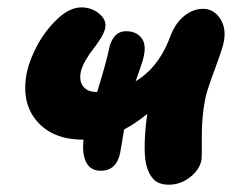

<svg xmlns="http://www.w3.org/2000/svg" viewBox="-20 -530 662 524"><path d="M206.1 -148.9Q124 -148.9 80.6 -199.5Q37.1 -250 53.2 -332Q60.5 -366.7 82 -406.7Q103.5 -446.8 136.7 -478.3Q169.9 -509.8 202.1 -509.8Q230 -509.8 250.7 -492.7Q271.5 -475.6 267.1 -453.1Q264.6 -441.4 254.9 -425.5Q245.1 -409.7 234.4 -396.2Q223.6 -382.8 213.4 -365Q203.1 -347.2 200.2 -332Q195.8 -307.6 207.8 -293.2Q219.7 -278.8 245.1 -278.8Q270.5 -361.8 276.9 -393.1Q280.8 -416.5 292.7 -430.7Q304.7 -444.8 324.2 -444.8Q350.6 -444.8 365 -427.7Q379.4 -410.6 373 -379.9Q371.6 -371.6 368.4 -361.3Q365.2 -351.1 359.4 -334.5Q353.5 -317.9 350.1 -308.1Q407.7 -342.3 439 -416Q439.9 -418 441.4 -422.1Q442.9 -426.3 443.8 -428.2Q457.5 -465.8 481.9 -485.8Q506.3 -505.9 534.2 -505.9Q563 -505.9 580.6 -479.5Q598.1 -453.1 590.8 -416Q587.9 -399.4 566.2 -340.8Q544.4 -282.2 540 -259.8Q530.3 -210 530.8 -156.2Q531.2 -102.5 529.8 -92.8Q524.4 -66.4 498.3 -46.1Q472.2 -25.9 440.9 -25.9Q412.6 -25.9 398.2 -41.7Q383.8 -57.6 377.9 -85.9Q370.1 -130.4 381.8 -219.2Q347.7 -191.4 318.8 -176.8Q317.4 -168.5 315.2 -155.3Q313 -142.1 311.3 -131.8Q309.6 -121.6 308.1 -113.8Q298.3 -64 254.9 -64Q227.1 -64 215.3 -86.9Q203.6 -109.9 208 -148.9Z"/></svg>

Font: Shantell Sans Irregular Bouncy
Style: Bold Italic
Weight: 700
Italic angle: -11.31°
Designer: Stephen Nixon, Anya Danilova, Shantell Martin
Foundry: Arrow Type
Version: Version 1.006;[9816181b4]